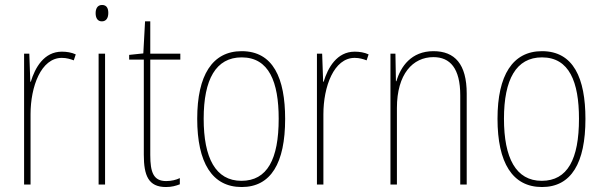

<svg xmlns="http://www.w3.org/2000/svg" viewBox="-20 -794 2428 773"><path d="M229 -586C157 -586 121 -521 104 -465H102L98 -578H77V-51H103V-334C103 -445 145 -561 229 -561C248 -561 264 -556 277 -551L285 -575C268 -583 248 -586 229 -586Z M391 -774C371 -774 365 -757 365 -741C365 -723 372 -708 390 -708C408 -708 416 -722 416 -742C416 -758 411 -774 391 -774ZM403 -578H377V-51H403Z M649 -65C598 -65 585 -100 585 -170V-554H706V-578H585V-708H564L557 -579L500 -573V-554H559V-171C559 -88 577 -41 648 -41C672 -41 688 -46 704 -52V-77C690 -70 670 -65 649 -65Z M1128 -315C1128 -479 1080 -588 953 -588C835 -588 774 -491 774 -316C774 -139 834 -41 953 -41C1071 -41 1128 -138 1128 -315ZM800 -316C800 -474 849 -563 953 -563C1063 -563 1102 -464 1102 -316C1102 -153 1056 -66 952 -66C848 -66 800 -158 800 -316Z M1408 -586C1336 -586 1300 -521 1283 -465H1281L1277 -578H1256V-51H1282V-334C1282 -445 1324 -561 1408 -561C1427 -561 1443 -556 1456 -551L1464 -575C1447 -583 1427 -586 1408 -586Z M1725 -588C1636 -588 1593 -526 1576 -467H1574L1572 -578H1552V-51H1578V-359C1578 -496 1642 -564 1725 -564C1792 -564 1833 -519 1833 -410V-51H1859V-417C1859 -536 1811 -588 1725 -588Z M2337 -315C2337 -479 2289 -588 2162 -588C2044 -588 1983 -491 1983 -316C1983 -139 2043 -41 2162 -41C2280 -41 2337 -138 2337 -315ZM2009 -316C2009 -474 2058 -563 2162 -563C2272 -563 2311 -464 2311 -316C2311 -153 2265 -66 2161 -66C2057 -66 2009 -158 2009 -316Z"/></svg>

Font: Noto Sans Tamil UI Condensed Thin
Style: Regular
Weight: 100
Width: 3
Designer: Jelle Bosma - Monotype Design Team
Foundry: Monotype Imaging Inc.
Version: Version 2.004